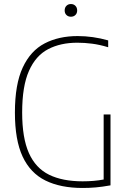

<svg xmlns="http://www.w3.org/2000/svg" viewBox="-20 -928 642 953"><path d="M390 5Q280.5 5 205.5 -32Q130.5 -69 92.2 -151Q54 -233 54 -369Q54 -509.5 92.8 -592.8Q131.5 -676 201.5 -712.5Q271.5 -749 365.5 -749Q441 -749 517 -727.5V-693.5Q474 -706.5 436.8 -711.2Q399.5 -716 363.5 -716Q280.5 -716 219 -684Q157.5 -652 123.8 -576.2Q90 -500.5 90 -369.5Q90 -243 123.5 -168.2Q157 -93.5 223.5 -60.8Q290 -28 390 -28Q447.5 -28 494.5 -37V-360H528.5V-8Q487 -0.5 455.2 2.2Q423.5 5 390 5ZM332 -845Q318.5 -845 309.8 -853.5Q301 -862 301 -876Q301 -890.5 309.8 -899.2Q318.5 -908 332 -908Q345.5 -908 354.2 -899.2Q363 -890.5 363 -876Q363 -862 354.2 -853.5Q345.5 -845 332 -845Z"/></svg>

Font: Encode Sans SmCnd Th
Style: Regular
Weight: 100
Width: 4
Designer: Multiple Designers
Foundry: Impallari Type
Version: Version 3.002; ttfautohint (v1.8.3) -l 8 -r 50 -G 200 -x 14 